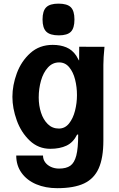

<svg xmlns="http://www.w3.org/2000/svg" viewBox="-20 -802 640 1029"><path d="M67 31.5H210.5Q210.5 52 222 67.8Q233.5 83.5 253.2 92.5Q273 101.5 296.5 101.5Q335 101.5 356.8 86.2Q378.5 71 388.8 32Q399 -7 399 -80.5L393.5 -81Q372.5 -38.5 336.5 -21.5Q300.5 -4.5 249.5 -4.5Q185.5 -4.5 139.2 -48.5Q93 -92.5 69.8 -157.2Q46.5 -222 46.5 -283Q46.5 -345 70.2 -409.5Q94 -474 142.8 -517.8Q191.5 -561.5 262.5 -561.5Q303.5 -561.5 335.5 -548.2Q367.5 -535 389 -503L394 -494Q397.5 -487.5 400.8 -481.8Q404 -476 404 -479L404.5 -551.5L540 -551Q534 -491 534 -454.5V-49Q534 44 509.2 99.8Q484.5 155.5 430.8 181Q377 206.5 286.5 206.5Q224 206.5 174.2 185.5Q124.5 164.5 95.8 124.8Q67 85 67 31.5ZM392.5 -292.5Q392.5 -335.5 382.5 -375.5Q372.5 -415.5 351 -441.5Q329.5 -467.5 297 -467.5Q261.5 -467.5 236.8 -440.2Q212 -413 199.8 -370Q187.5 -327 187.5 -279.5Q187.5 -236.5 199.8 -198.5Q212 -160.5 236.2 -136.8Q260.5 -113 295.5 -113Q328 -113 349.8 -140Q371.5 -167 382 -208.2Q392.5 -249.5 392.5 -292.5ZM208 -697.5Q208 -743.5 227.8 -763Q247.5 -782.5 293.5 -782.5Q340 -782.5 359.5 -763.2Q379 -744 379 -697.5Q379 -651.5 360 -632Q341 -612.5 295 -612.5Q248.5 -612.5 228.2 -632.2Q208 -652 208 -697.5Z"/></svg>

Font: JuliaMono ExtraBold
Style: Regular
Weight: 800
Monospace: yes
Designer: cormullion
Foundry: corm
Version: Version 0.055; ttfautohint (v1.8.4)